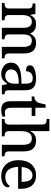

<svg xmlns="http://www.w3.org/2000/svg" viewBox="1110 -1910 810 3069"><g transform="rotate(90 1514.5 -375.0)"><path d="M26 0V-44H37Q60 -44 77 -49Q94 -54 104.5 -69.5Q115 -85 115 -116V-425Q115 -455 105 -469Q95 -483 77.5 -487.5Q60 -492 38 -492H35V-536H203L216 -457H221Q241 -495 262.5 -514Q284 -533 309.5 -540Q335 -547 366 -547Q399 -547 427.5 -538Q456 -529 478 -509.5Q500 -490 512 -457H520Q540 -495 562 -514Q584 -533 610.5 -540Q637 -547 671 -547Q748 -547 791 -500.5Q834 -454 834 -351V-116Q834 -85 843.5 -69.5Q853 -54 870 -49Q887 -44 909 -44H912V0H729V-342Q729 -407 706.5 -443Q684 -479 629 -479Q587 -479 565.5 -458.5Q544 -438 536.5 -404Q529 -370 529 -331V-116Q529 -85 538.5 -69.5Q548 -54 565 -49Q582 -44 604 -44H607V0H424V-342Q424 -407 401.5 -443Q379 -479 324 -479Q283 -479 260 -456.5Q237 -434 228.5 -397.5Q220 -361 220 -318V-111Q220 -82 231 -67.5Q242 -53 260 -48.5Q278 -44 300 -44H303V0Z M1162 10Q1118 10 1076 -7.5Q1034 -25 1007.5 -60.5Q981 -96 981 -151Q981 -204 1012.5 -238.5Q1044 -273 1101.5 -291Q1159 -309 1234 -311L1317 -314V-373Q1317 -409 1311.5 -436Q1306 -463 1287.5 -478.5Q1269 -494 1230 -494Q1176 -494 1147 -463.5Q1118 -433 1118 -386Q1071 -386 1047 -400.5Q1023 -415 1023 -449Q1023 -485 1054.5 -506Q1086 -527 1135 -537Q1184 -547 1234 -547Q1329 -547 1375.5 -508Q1422 -469 1422 -374V-116Q1422 -88 1428 -72.5Q1434 -57 1448 -50.5Q1462 -44 1484 -44H1487V0H1342L1325 -83H1317Q1296 -55 1276 -34Q1256 -13 1230 -1.5Q1204 10 1162 10ZM1192 -54Q1230 -54 1258 -71Q1286 -88 1301.5 -119Q1317 -150 1317 -191V-271L1257 -268Q1177 -264 1133 -234Q1089 -204 1089 -146Q1089 -115 1104 -95Q1119 -75 1142.5 -64.5Q1166 -54 1192 -54Z M1743 10Q1668 10 1632.5 -24.5Q1597 -59 1597 -146V-477H1521V-519Q1542 -519 1564.5 -527.5Q1587 -536 1603 -553Q1615 -565 1623 -590Q1631 -615 1637.5 -645.5Q1644 -676 1649 -700H1702V-536H1833V-477H1702V-145Q1702 -95 1722 -71.5Q1742 -48 1776 -48Q1795 -48 1810.5 -50.5Q1826 -53 1842 -56V-8Q1828 -2 1800 4Q1772 10 1743 10Z M1882 0V-44H1889Q1912 -44 1930.5 -49Q1949 -54 1960 -69.5Q1971 -85 1971 -116L1970 -649Q1970 -679 1958.5 -693Q1947 -707 1929 -711.5Q1911 -716 1891 -716H1882V-760H2076V-551Q2076 -531 2074.5 -509.5Q2073 -488 2072 -473Q2071 -458 2071 -458H2077Q2093 -489 2114.5 -509Q2136 -529 2163.5 -538Q2191 -547 2225 -547Q2309 -547 2354 -500.5Q2399 -454 2399 -351V-116Q2399 -85 2409 -69.5Q2419 -54 2436 -49Q2453 -44 2475 -44H2478V0H2294V-342Q2294 -407 2271 -443Q2248 -479 2190 -479Q2151 -479 2125.5 -458.5Q2100 -438 2088 -401.5Q2076 -365 2076 -318V-111Q2076 -82 2087 -67.5Q2098 -53 2116 -48.5Q2134 -44 2156 -44H2159V0Z M2794 10Q2719 10 2662 -22.5Q2605 -55 2572.5 -116.5Q2540 -178 2540 -264Q2540 -358 2571 -420.5Q2602 -483 2656.5 -515Q2711 -547 2784 -547Q2883 -547 2940 -486.5Q2997 -426 2997 -307V-260H2648Q2650 -188 2671 -143Q2692 -98 2728 -76.5Q2764 -55 2811 -55Q2863 -55 2899 -77Q2935 -99 2953 -127Q2962 -124 2968 -114Q2974 -104 2974 -91Q2974 -69 2954.5 -45.5Q2935 -22 2895 -6Q2855 10 2794 10ZM2886 -316Q2886 -396 2862.5 -443Q2839 -490 2782 -490Q2730 -490 2692.5 -445.5Q2655 -401 2650 -316Z"/></g></svg>

Font: ET Text
Style: Regular
Weight: 470
Designer: Monotype Design Team
Foundry: Monotype Imaging Inc.
Version: Version 2.009